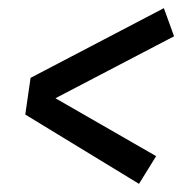

<svg xmlns="http://www.w3.org/2000/svg" viewBox="-20 -568 456 471"><path d="M382 -548 407 -479 116 -327 363 -185 321 -117 42 -287 55 -377Z"/></svg>

Font: Fira Sans Extra Condensed
Style: Italic
Weight: 400
Width: 3
Italic angle: -8°
Designer: Carrois Corporate & Edenspiekermann AG
Foundry: Carrois Corporate GbR & Edenspiekermann AG
Version: Version 4.203